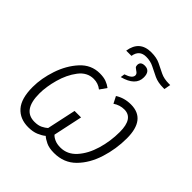

<svg xmlns="http://www.w3.org/2000/svg" viewBox="-228 -1020 1191 1191"><g transform="rotate(45 367.5 -424.5)"><path d="M301 -756H347Q357 -817 416 -817Q454 -817 484 -801.5Q514 -786 547 -770.5Q580 -755 628 -755H637L645 -798H634Q590 -798 559.5 -813Q529 -828 497.5 -843.5Q466 -859 419 -859Q317 -859 301 -756ZM393 -616Q496 -643 496 -716Q496 -772 449 -772Q412 -772 412 -741Q412 -729 418.5 -723Q425 -717 433 -712Q450 -702 450 -688Q450 -661 397 -644ZM207 10Q247 10 275.5 -2Q304 -14 322 -29Q336 -16 363 -3Q390 10 433 10Q520 10 576.5 -47Q633 -104 661 -192.5Q689 -281 689 -374Q689 -541 558 -541Q500 -541 455 -512L478 -467Q512 -490 551 -490Q630 -490 630 -371Q630 -290 607.5 -214.5Q585 -139 541.5 -90.5Q498 -42 437 -42Q407 -42 386 -51.5Q365 -61 355 -73L396 -265H339L298 -74Q285 -62 264 -51.5Q243 -41 211 -41Q108 -41 108 -187Q108 -246 127.5 -316.5Q147 -387 186 -438.5Q225 -490 283 -490Q322 -490 352 -466L383 -510Q365 -524 342 -532.5Q319 -541 285 -541Q210 -541 157.5 -483.5Q105 -426 77.5 -344Q50 -262 50 -186Q50 -85 92 -37.5Q134 10 207 10Z"/></g></svg>

Font: Noto Sans UI Light
Style: Italic
Weight: 300
Italic angle: -12°
Designer: Monotype Design Team
Foundry: Monotype Imaging Inc.
Version: Version 1.901